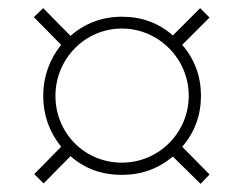

<svg xmlns="http://www.w3.org/2000/svg" viewBox="-20 -588 599 471"><path d="M87 -138 153 -205C188 -174 230 -159 279 -159C327 -159 368 -174 404 -204L472 -137L494 -160L427 -228C458 -264 473 -306 473 -353C473 -400 458 -442 427 -478L494 -545L471 -568L404 -501C369 -532 327 -547 279 -547C231 -547 188 -531 153 -500L86 -568L63 -546L130 -478C101 -442 86 -399 86 -353C86 -306 101 -264 130 -228L64 -161ZM279 -189C187 -189 116 -262 116 -353C116 -443 188 -518 279 -518C368 -518 443 -445 443 -353C443 -263 370 -189 279 -189Z"/></svg>

Font: Kathrein 37 Thin Condensed
Style: Regular
Weight: 250
Width: 3
Designer: Lazydogs Typefoundry, based on Open Sans by Ascender Corporation
Foundry: Lazydogs Typefoundry
Version: Version 1.003;PS 001.003;hotconv 1.0.88;makeotf.lib2.5.64775